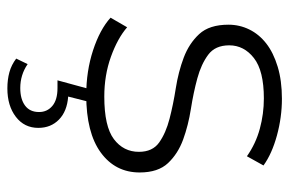

<svg xmlns="http://www.w3.org/2000/svg" viewBox="-152 -415 785 521"><g transform="rotate(90 240.5 -154.5)"><path d="M238 4Q173 4 116.5 -14.5Q60 -33 28 -62L54 -107Q84 -81 134 -63Q184 -45 242 -45Q323 -45 357.5 -71Q392 -97 392 -139Q392 -176 366.5 -194Q341 -212 302.5 -222Q264 -232 219.5 -239Q175 -246 136.5 -260.5Q98 -275 72.5 -302.5Q47 -330 47 -382Q47 -412 60 -438.5Q73 -465 98 -484.5Q123 -504 161 -515.5Q199 -527 248 -527Q298 -527 347.5 -513.5Q397 -500 429 -477L404 -432Q370 -456 329.5 -467Q289 -478 247 -478Q172 -478 137.5 -451Q103 -424 103 -384Q103 -346 128.5 -327Q154 -308 192.5 -297.5Q231 -287 275.5 -280Q320 -273 358.5 -259Q397 -245 422.5 -218Q448 -191 448 -141Q448 -75 394 -35.5Q340 4 238 4ZM220 218Q196 218 176 212.5Q156 207 139 194L154 163Q183 183 219 183Q249 183 266.5 170Q284 157 284 132Q284 110 267.5 96Q251 82 219 82H198L222 -6H257L242 53Q282 56 304.5 78Q327 100 327 134Q327 172 297 195Q267 218 220 218Z"/></g></svg>

Font: Montserrat-Alt1 Light
Style: Regular
Weight: 300
Designer: Differentunic
Foundry: Differentunic
Version: Version 7.222